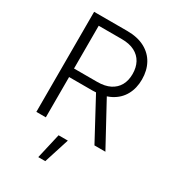

<svg xmlns="http://www.w3.org/2000/svg" viewBox="-227 -848 1086 1209"><g transform="rotate(30 316.0 -244.0)"><path d="M94.2 0V-727.5H334Q410.2 -727.5 462.4 -699.7Q514.6 -671.9 541.5 -622.6Q568.4 -573.2 568.4 -508.8Q568.4 -444.8 541.3 -396Q514.2 -347.2 461.9 -320.1Q409.7 -293 333.5 -293H132.3V-355H331.5Q387.2 -355 424.6 -374Q461.9 -393.1 481 -427.5Q500 -461.9 500 -508.8Q500 -556.6 481 -591.8Q461.9 -627 424.3 -646.5Q386.7 -666 330.6 -666H163.1V0ZM516.6 0 339.8 -328.6H417.5L596.2 0ZM247.1 240.7 289.1 57.6H356.4L297.9 240.7Z"/></g></svg>

Font: Inter 16pt Light
Style: Regular
Weight: 300
Version: Version 4.001;git-66647c0bb